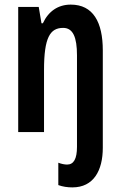

<svg xmlns="http://www.w3.org/2000/svg" viewBox="-20 -573 524 833"><path d="M294 240C386 240 426 167 426 68V-354C426 -477 384 -553 287 -553C232 -553 190 -524 166 -472H160L148 -543H59V0H171V-269C171 -410 197 -452 254 -452C297 -452 314 -411 314 -333V64C314 116 300 141 271 141C260 141 246 138 233 133V230C252 237 273 240 294 240Z"/></svg>

Font: Noto Sans Armenian ExtraCondensed SemiBold
Style: Regular
Weight: 600
Width: 2
Designer: Monotype Design Team
Foundry: Monotype Imaging Inc.
Version: Version 2.008